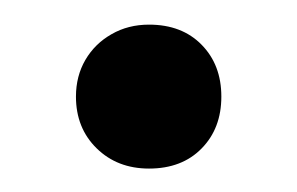

<svg xmlns="http://www.w3.org/2000/svg" viewBox="-20 -357 246 159"><path d="M42.9 -277Q42.9 -294 50.7 -307.4Q58.6 -320.9 72.4 -328.7Q86.1 -336.6 103.4 -336.6Q130.7 -336.6 147 -319.9Q163.3 -303.3 163.3 -277Q163.3 -250.7 147 -234.1Q130.7 -217.4 103.4 -217.4Q77.1 -217.4 60 -234.2Q42.9 -251 42.9 -277Z"/></svg>

Font: Mona Sans VF XLt
Style: Regular
Weight: 200
Designer: Deni Anggara
Foundry: GitHub
Version: Version 2.000;Glyphs 3.2.3 (3260)